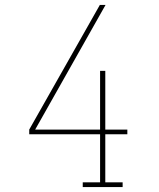

<svg xmlns="http://www.w3.org/2000/svg" viewBox="-20 -755 640 775"><path d="M314 0V-19H384V-213H98V-232L383 -735H406L122 -232H384V-469H405V-232H494V-213H405V-19H475V0Z"/></svg>

Font: Iosevka Slab Thin Extended
Style: Regular
Weight: 100
Width: 7
Monospace: yes
Designer: Belleve Invis
Foundry: Belleve Invis
Version: Version 11.1.1; ttfautohint (v1.8.3)